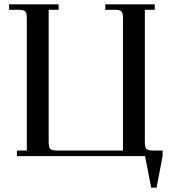

<svg xmlns="http://www.w3.org/2000/svg" viewBox="-20 -722 791 888"><path d="M22 -676.8V-702.1H251V-676.8H205.1V-65.9Q205.1 -41 212.2 -33.4Q219.2 -25.9 244.1 -25.9H548.8V-637.2Q548.8 -662.1 541.7 -669.4Q534.7 -676.8 509.8 -676.8H466.8V-702.1H695.8V-676.8H649.9V-65.9Q649.9 -41 657 -33.4Q664.1 -25.9 689 -25.9H731.9V0L704.1 146H679.2L650.9 0H58.1V-25.9H104V-637.2Q104 -662.1 96.9 -669.4Q89.8 -676.8 64.9 -676.8Z"/></svg>

Font: Dihjauti S
Style: Bold
Weight: 700
Designer: T. Christopher White
Version: Version 3.0.0